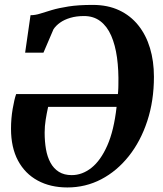

<svg xmlns="http://www.w3.org/2000/svg" viewBox="-20 -772 680 802"><path d="M85 -552 107.5 -708.5Q127.5 -708.5 148.2 -715.2Q169 -722 197 -730.2Q225 -738.5 266 -745Q307 -751.5 367.5 -751.5Q430 -751.5 477.5 -729.2Q525 -707 557.5 -666.5Q590 -626 606.5 -571.2Q623 -516.5 623 -451.5Q623 -351 595.2 -266.5Q567.5 -182 518 -119.8Q468.5 -57.5 403 -23.2Q337.5 11 261.5 11Q190.5 11 137.5 -17.8Q84.5 -46.5 55.2 -101.2Q26 -156 26 -234Q26 -277 33 -317.8Q40 -358.5 47.5 -379H472.5Q473 -384.5 473.5 -390.8Q474 -397 474.2 -403.5Q474.5 -410 474.5 -416.5Q476 -478.5 468.8 -531.2Q461.5 -584 444.5 -623Q427.5 -662 399.2 -683.5Q371 -705 331 -705Q299 -705 273.8 -697.5Q248.5 -690 231 -677.5Q213.5 -665 203.5 -650L161.5 -552ZM467 -325.5H181Q175 -298.5 170.8 -271.8Q166.5 -245 166.5 -218Q166.5 -181 172 -149Q177.5 -117 190.8 -92.5Q204 -68 226 -54.2Q248 -40.5 279.5 -40.5Q323.5 -40.5 362 -71Q400.5 -101.5 428.2 -164.2Q456 -227 467 -325.5Z"/></svg>

Font: Merriweather 48pt
Style: Bold Italic
Weight: 700
Italic angle: -7.8°
Version: Version 2.101